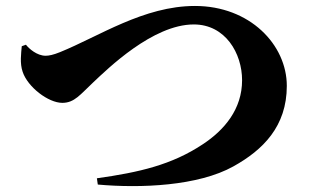

<svg xmlns="http://www.w3.org/2000/svg" viewBox="-20 -660 1040 644"><path d="M305 -62 308 -41C451 -28 645 -36 763 -102C862 -157 942 -236 942 -372C942 -510 818 -640 634 -640C462 -640 312 -538 181 -485C159 -476 144 -473 133 -473C104 -473 77 -497 67 -510L53 -505C51 -481 46 -448 56 -419C73 -368 142 -315 189 -315C230 -315 249 -343 293 -384C340 -428 492 -578 630 -578C736 -578 792 -481 792 -391C792 -294 733 -224 660 -176C556 -107 447 -82 305 -62Z"/></svg>

Font: GenKiMin2 TW H
Style: Regular
Weight: 900
Version: Version 2.100;PS 2.1;hotconv 16.6.51;makeotf.lib2.5.65220 DE